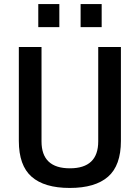

<svg xmlns="http://www.w3.org/2000/svg" viewBox="-20 -917 690 948"><path d="M185 -219Q185 -86 325 -86Q465 -86 465 -219V-685H577V-221Q577 -100 513.5 -44.5Q450 11 324.5 11Q199 11 136 -44.5Q73 -100 73 -221V-685H185ZM169 -783V-897H273V-783ZM378 -783V-897H482V-783Z"/></svg>

Font: TitilliumWeb-SemiBold
Style: SemiBold
Weight: 600
Version: Version 1.001;PS 57.000;hotconv 1.0.70;makeotf.lib2.5.55311